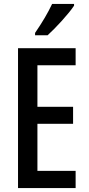

<svg xmlns="http://www.w3.org/2000/svg" viewBox="-20 -960 452 980"><path d="M358 -931V-940H246C225 -895 196 -846 159 -792V-780H223C265 -818 332 -891 358 -931ZM366 0V-88H171V-328H353V-415H171V-627H366V-714H72V0Z"/></svg>

Font: Noto Sans Gujarati ExtraCondensed Medium
Style: Regular
Weight: 500
Width: 2
Designer: Jelle Bosma - Monotype Design Team, Universal Thirst
Foundry: Monotype Imaging Inc.
Version: Version 2.106